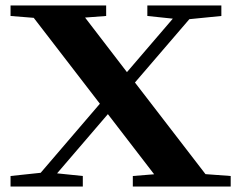

<svg xmlns="http://www.w3.org/2000/svg" viewBox="-20 -683 890 703"><path d="M18.6 0V-38.6L128.9 -50.3L345.7 -303.2L103.5 -617.7L18.6 -624.5V-663.1H368.7V-624.5L291.5 -618.7L444.8 -418.9L612.8 -614.7L519.5 -624.5V-663.1H790.5V-624.5L673.3 -612.8L474.1 -380.9L732.4 -45.4L824.7 -38.6V0H466.3V-38.6L544.4 -44.9L375 -265.1L189 -48.3L283.2 -38.6V0Z"/></svg>

Font: Elstob 8pt
Style: Bold
Weight: 700
Designer: Peter S. Baker
Version: Version 1.015